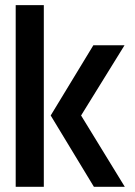

<svg xmlns="http://www.w3.org/2000/svg" viewBox="-20 -714 517 734"><path d="M40 0V-694.3H147.5V0ZM173.8 -272.5 336.9 -541H456.1L290 -272.5L457 0H338.9Z"/></svg>

Font: Post No Bills Colombo
Style: Bold
Weight: 700
Designer: Kosala Senevirathne, Siva Puranthara, Lasantha Premarathna, Tharique Azeez
Foundry: Mooniak
Version: Version 1.220 ; ttfautohint (v1.6)